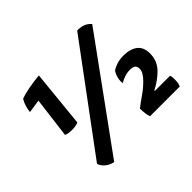

<svg xmlns="http://www.w3.org/2000/svg" viewBox="-168 -961 1242 1242"><g transform="rotate(-45 452.5 -340.5)"><path d="M764.6 -686.5Q745.1 -708 722.7 -716.8Q700.2 -725.6 666 -725.6Q492.2 -492.2 146.5 -24.4Q155.3 2 178.7 20.5Q201.2 39.1 233.4 45.9Q410.2 -198.2 764.6 -686.5ZM132.8 -303.7Q140.6 -299.8 153.3 -296.9Q167 -293.9 188.5 -293.9Q210 -293.9 222.7 -296.9Q236.3 -299.8 246.1 -303.7Q258.8 -434.6 285.2 -695.3Q230.5 -690.4 181.6 -680.7Q131.8 -670.9 106.4 -660.2Q94.7 -641.6 86.9 -617.2Q79.1 -592.8 77.1 -568.4Q107.4 -572.3 168 -582Q159.2 -512.7 132.8 -303.7ZM656.2 -369.1Q642.6 -350.6 636.7 -325.2Q629.9 -298.8 633.8 -276.4Q655.3 -289.1 678.7 -296.9Q701.2 -304.7 726.6 -304.7Q752.9 -304.7 764.6 -295.9Q777.3 -286.1 777.3 -264.6Q777.3 -247.1 766.6 -229.5Q755.9 -210.9 738.3 -193.4Q707 -161.1 665 -131.8Q622.1 -102.5 595.7 -81.1Q595.7 -58.6 598.6 -37.1Q600.6 -16.6 607.4 0Q697.3 0 878.9 0Q883.8 -9.8 886.7 -23.4Q888.7 -36.1 888.7 -55.7Q888.7 -69.3 887.7 -79.1Q885.7 -88.9 882.8 -93.8Q836.9 -93.8 745.1 -93.8Q745.1 -95.7 745.1 -98.6Q803.7 -127.9 849.6 -173.8Q894.5 -220.7 894.5 -287.1Q894.5 -344.7 859.4 -372.1Q823.2 -399.4 762.7 -399.4Q728.5 -399.4 701.2 -390.6Q673.8 -381.8 656.2 -369.1Z"/></g></svg>

Font: cl
Style: Bold Italic
Weight: 400
Designer: Mitja Miklavcic
Version: Version 7.504; 2011; Build 1022